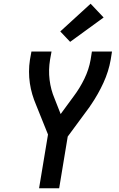

<svg xmlns="http://www.w3.org/2000/svg" viewBox="-20 -1012 640 1032"><path d="M190 0 238 -289 174 -448Q162 -476 153.5 -505Q145 -534 140.5 -564.5Q136 -595 136 -627Q136 -659 141 -691L149 -735H257L249 -691Q240 -636 246.5 -583Q253 -530 273 -483L306 -399L375 -493Q409 -538 433.5 -588.5Q458 -639 467 -691L474 -735H582L575 -691Q564 -628 536 -567Q508 -506 470 -450L469 -449Q467 -446 465.5 -443.5Q464 -441 462 -438L344 -278L298 0ZM357 -787 304 -843 467 -992 537 -918Z"/></svg>

Font: Iosevka Curly SmBdExObl
Style: Regular
Weight: 600
Width: 7
Italic angle: -9°
Monospace: yes
Designer: Belleve Invis
Foundry: Belleve Invis
Version: Version 11.1.0; ttfautohint (v1.8.3)